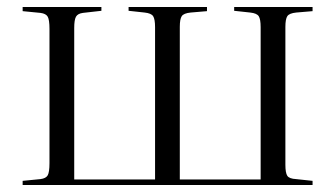

<svg xmlns="http://www.w3.org/2000/svg" viewBox="-20 -531 960 551"><path d="M45 0V-12L96 -17Q112 -19 117 -28Q122 -37 122 -63V-448Q122 -474 117 -483Q112 -492 96 -494L45 -499V-511H271V-500L218 -494Q203 -492 198 -483Q193 -474 193 -451V-16H425V-453Q425 -476 419.5 -484.5Q414 -493 395 -495L349 -500V-511H574V-499L527 -495Q507 -493 501.5 -484.5Q496 -476 496 -454V-16H728V-453Q728 -476 722.5 -484.5Q717 -493 698 -495L652 -500V-511H877V-499L830 -495Q810 -493 804.5 -484.5Q799 -476 799 -454V-58Q799 -35 804.5 -26.5Q810 -18 830 -17L877 -12V0Z"/></svg>

Font: Literata 72pt Light
Style: Regular
Weight: 300
Designer: Latin by Veronika Burian and Jose Scaglione. Greek by Irene Vlachou. Cyrillic by Vera Evstafieva.
Foundry: TypeTogether
Version: Version 3.002